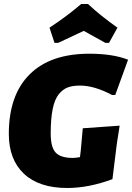

<svg xmlns="http://www.w3.org/2000/svg" viewBox="-20 -926 659 958"><path d="M252 -712 227 -788Q314 -845 385 -906H419Q481 -848 566 -788L524 -712H506Q494 -719 472 -731Q450 -743 432 -753Q414 -763 398 -772Q375 -761 331 -740.5Q287 -720 270 -712ZM426 -658Q543 -658 619 -628L555 -452H539Q451 -499 379 -499Q343 -499 318.5 -490Q294 -481 273.5 -456Q253 -431 243 -382.5Q233 -334 233 -260Q233 -191 258 -164.5Q283 -138 343 -138Q357 -138 379 -142L383 -175L393 -286L577 -299L563 -209L541 -32Q422 12 316 12Q175 12 99.5 -59Q24 -130 24 -258Q24 -451 127.5 -554.5Q231 -658 426 -658Z"/></svg>

Font: Alegreya Sans Black
Style: Italic
Weight: 900
Italic angle: -7°
Designer: Juan Pablo del Peral
Foundry: Huerta Tipografica
Version: Version 2.007